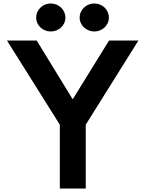

<svg xmlns="http://www.w3.org/2000/svg" viewBox="-20 -1031 834 1104"><path d="M324 53H473V-314L776 -798H607L398 -460L191 -798H20L324 -314ZM356 -930C356 -976 317 -1011 272 -1011C227 -1011 188 -976 188 -930C188 -884 227 -850 272 -850C317 -850 356 -884 356 -930ZM606 -930C606 -976 568 -1011 522 -1011C477 -1011 438 -976 438 -930C438 -884 478 -850 522 -850C567 -850 606 -884 606 -930Z"/></svg>

Font: LINE Seed JP_OTF Bold
Style: Regular
Weight: 700
Designer: LINE & Fontrix & Fontworks
Version: Version 1.009